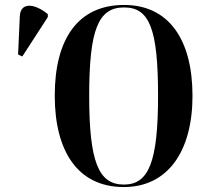

<svg xmlns="http://www.w3.org/2000/svg" viewBox="-20 -745 842 775"><path d="M480 10C657 10 757 -134 757 -358C757 -587 660 -725 481 -725C292 -725 201 -584 201 -359C201 -137 292 10 480 10ZM70 -517 173 -676V-688C119 -732 63 -737 60 -680L53 -525ZM480 0C378 0 340 -91 340 -358C340 -627 377 -715 481 -715C584 -715 618 -627 618 -358C618 -90 580 0 480 0Z"/></svg>

Font: Noto Serif Display ExtraCondensed
Style: Bold
Weight: 700
Width: 2
Designer: Monotype Design Team
Foundry: Monotype Imaging Inc.
Version: Version 2.009